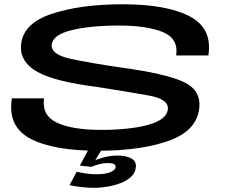

<svg xmlns="http://www.w3.org/2000/svg" viewBox="-20 -702 1064 898"><path d="M417.5 176.5Q450.5 176.5 483.8 170.8Q517 165 545.5 153.8Q574 142.5 592.8 125Q611.5 107.5 614.5 85.5Q620.5 54.5 595.8 40Q571 25.5 530 25.5Q498.5 25.5 466 33.8Q433.5 42 416 53L407 78.5Q423 71.5 443.8 66Q464.5 60.5 482 60.5Q503 60.5 512.8 65.2Q522.5 70 520.5 81.5Q518 94.5 494.8 103.8Q471.5 113 431 113Q403.5 113 380.2 109.2Q357 105.5 339 101L305 164Q332.5 169.5 360.8 173Q389 176.5 417.5 176.5ZM407 78.5 454 0.5H392L353.5 72.5ZM439.5 3Q641.5 3 772.5 -44.8Q903.5 -92.5 912.5 -201.5Q919 -282 836.8 -319.8Q754.5 -357.5 550.5 -385.5Q399 -407.5 308 -427.5Q217 -447.5 222 -494Q227.5 -539.5 315.2 -561Q403 -582.5 536.5 -582.5Q667 -582.5 741.2 -552.2Q815.5 -522 804 -442.5H954.5Q974.5 -569.5 866.8 -625.8Q759 -682 553.5 -682Q354 -682 218.5 -636Q83 -590 78 -486Q74.5 -410 156.5 -365Q238.5 -320 433 -295.5Q581.5 -272.5 676.2 -255.2Q771 -238 765 -190Q759 -142 672.8 -118.2Q586.5 -94.5 453.5 -94.5Q318.5 -94.5 246.8 -128Q175 -161.5 186 -242H35.5Q14.5 -111 121 -54Q227.5 3 439.5 3Z"/></svg>

Font: Anybody ExtraExpanded Medium
Style: Italic
Weight: 500
Width: 8
Italic angle: -10°
Version: Version 1.113;gftools[0.9.25]